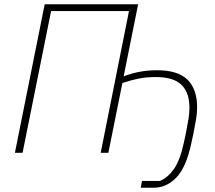

<svg xmlns="http://www.w3.org/2000/svg" viewBox="-20 -718 1010 902"><path d="M647 132H732Q769 116 797.5 75.5Q826 35 844 -49L853 -91Q861 -131 865.5 -159.5Q870 -188 870 -212Q870 -283 832.5 -319.5Q795 -356 712 -356Q668 -356 632.5 -349Q597 -342 555 -328L489 0H453L586 -666H220L86 0H50L190 -698H629L561 -360H563Q599 -374 637.5 -381Q676 -388 718 -388Q816 -388 861 -343.5Q906 -299 906 -214Q906 -188 901.5 -160Q897 -132 888 -87L879 -46Q855 68 808.5 116Q762 164 702 164H641Z"/></svg>

Font: IBM Plex Sans ExtLt
Style: Italic
Weight: 200
Italic angle: -11°
Designer: Mike Abbink, Paul van der Laan, Pieter van Rosmalen
Foundry: Bold Monday
Version: Version 3.005